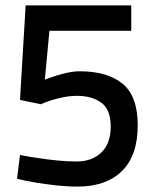

<svg xmlns="http://www.w3.org/2000/svg" viewBox="-20 -681 570 711"><path d="M466 -661V-567H163L146 -386Q167 -394 189 -401Q208 -407 231 -412Q254 -417 275 -417Q378 -417 434 -371Q490 -325 490 -217Q490 -105 431.5 -47.5Q373 10 267 10Q229 10 189 5.5Q149 1 117 -4Q79 -10 43 -19L54 -107Q89 -100 126 -95Q158 -90 194.5 -86.5Q231 -83 264 -83Q321 -83 355.5 -116.5Q390 -150 390 -212Q390 -275 355.5 -300.5Q321 -326 266 -326Q239 -326 214.5 -321Q190 -316 171 -310Q149 -303 131 -295L54 -311L75 -661Z"/></svg>

Font: Panefresco 600wt
Style: Regular
Weight: 600
Designer: Campivisivi
Foundry: Campivisivi & Chank Co
Version: Version 1.001